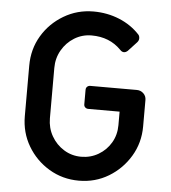

<svg xmlns="http://www.w3.org/2000/svg" viewBox="-52 -770 739 831"><g transform="rotate(5 317.0 -354.5)"><path d="M321 13Q250 13 191.5 -22Q133 -57 98.5 -115.5Q64 -174 64 -245V-464Q64 -536 98.5 -594Q133 -652 192 -687Q251 -722 321 -722Q381 -722 433.5 -700.5Q486 -679 523 -639Q528 -633 528 -623Q528 -614 521 -606Q512 -596 502.5 -586Q493 -576 483 -565Q475 -558 467 -558Q458 -558 450 -567Q400 -618 322 -618Q281 -618 247 -597Q213 -576 193 -541Q173 -506 173 -464V-245Q173 -203 193 -168Q213 -133 247 -112Q281 -91 322 -91Q363 -91 397 -111Q431 -131 451 -165Q471 -199 471 -241V-300H335Q327 -300 321.5 -305Q316 -310 316 -318V-381Q316 -390 321.5 -395Q327 -400 335 -400H537Q554 -400 566 -388.5Q578 -377 578 -360V-245Q578 -174 543 -115.5Q508 -57 450 -22Q392 13 321 13Z"/></g></svg>

Font: Miriam Libre SemiBold
Style: Regular
Weight: 600
Version: Version 2.000